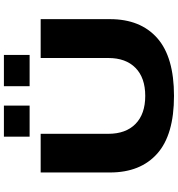

<svg xmlns="http://www.w3.org/2000/svg" viewBox="17 -938 933 1008"><g transform="rotate(-90 484.0 -434.5)"><path d="M270 -746V-881H433V-746ZM535 -746V-881H699V-746ZM484 12Q280 12 181 -76Q82 -164 82 -324V-688H285V-333Q285 -241 337 -190Q389 -139 484 -139Q579 -139 631 -190Q683 -241 683 -333V-688H887V-324Q887 -164 787.5 -76Q688 12 484 12Z"/></g></svg>

Font: Archivo Expanded ExtraBold
Style: Regular
Weight: 800
Width: 7
Designer: Hector Gatti
Foundry: Omnibus-Type
Version: Version 2.001; ttfautohint (v1.8.3)